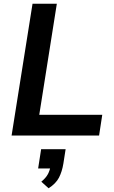

<svg xmlns="http://www.w3.org/2000/svg" viewBox="-20 -725 612 1027"><path d="M42 0 154 -705H284L190 -111H527L510 0ZM240 282 201 247Q226 226 236.5 206Q247 186 251 161L275 176H184L200 73H331L319 150Q312 193 295.5 225Q279 257 240 282Z"/></svg>

Font: Nunito Sans 11pt
Style: Bold Italic
Weight: 700
Italic angle: -9°
Version: Version 3.101;gftools[0.9.27]